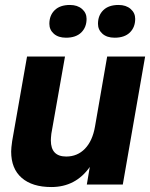

<svg xmlns="http://www.w3.org/2000/svg" viewBox="-20 -744 605 774"><path d="M187 10Q110 10 67.5 -27Q25 -64 25 -133Q25 -147 29 -175L89 -516H242L187 -205Q185 -187 185 -178Q185 -113 247 -113Q292 -113 322.5 -144.5Q353 -176 363 -234L412 -516H565L475 0H330L342 -71Q285 10 187 10ZM246 -592Q215 -592 197 -608Q179 -624 179 -648Q179 -682 200.5 -703Q222 -724 262 -724Q292 -724 310.5 -708Q329 -692 329 -668Q329 -634 307.5 -613Q286 -592 246 -592ZM442 -592Q411 -592 393 -608Q375 -624 375 -648Q375 -682 396.5 -703Q418 -724 458 -724Q488 -724 506.5 -708Q525 -692 525 -668Q525 -634 503.5 -613Q482 -592 442 -592Z"/></svg>

Font: Creato Display ExtraBold
Style: Italic
Weight: 800
Italic angle: -10°
Version: Version 1.000